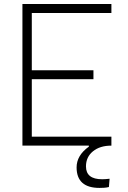

<svg xmlns="http://www.w3.org/2000/svg" viewBox="-20 -713 626 940"><path d="M467.3 207Q355 207 355 106.4Q355 47.9 415 4.9V0H89.8V-693.4H525.4V-649.4H135.7V-369.1H437.5V-325.2H135.7V-43.9H525.4V0H524.9Q469.2 0 435.1 27.8Q400.9 55.7 400.9 101.6Q400.9 164.6 480 164.6Q494.6 164.6 516.6 162.1L513.2 202.6Q501.5 205.6 489.3 206.3Q477.1 207 467.3 207Z"/></svg>

Font: Cascadia Code ExtraLight
Style: Regular
Weight: 200
Monospace: yes
Designer: Aaron Bell
Foundry: Saja Typeworks
Version: Version 2407.024; ttfautohint (v1.8.4)